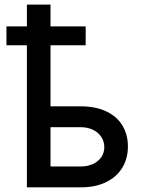

<svg xmlns="http://www.w3.org/2000/svg" viewBox="-20 -806 610 826"><path d="M348.6 -611.3H197.3V-348.6H327.1Q391.1 -348.6 437 -326.9Q482.9 -305.2 506.6 -266.1Q530.3 -227.1 530.3 -175.8Q530.3 -125 506.6 -85.2Q482.9 -45.4 437 -22.7Q391.1 0 327.1 0H95.7V-611.3H7.8V-692.4H95.7V-786.1H197.3V-692.4H348.6ZM327.1 -89.8Q356.4 -89.8 379.6 -100.3Q402.8 -110.8 415.8 -129.9Q428.7 -148.9 428.7 -172.9Q428.7 -197.3 415.8 -217Q402.8 -236.8 379.6 -247.8Q356.4 -258.8 327.1 -258.8H197.3V-89.8Z"/></svg>

Font: Pretendard GOV Medium
Style: Regular
Weight: 500
Designer: Base glyphs from Inter by Rasmus Andersson; Hangeul glyphs from Noto Sans CJK(Source Han Sans) by Jang Soo-young and Kan
Foundry: Kil Hyung-jin
Version: Version 1.309